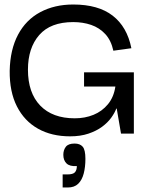

<svg xmlns="http://www.w3.org/2000/svg" viewBox="-20 -593 656 852"><path d="M291 12Q209 12 148.5 -22Q88 -56 55 -121Q22 -186 23 -279Q25 -373 60 -439Q95 -505 158.5 -539Q222 -573 305 -573Q416 -573 480 -523.5Q544 -474 563 -379L483 -368Q473 -414 447 -442Q421 -470 384.5 -482.5Q348 -495 305 -495Q204 -495 154 -437.5Q104 -380 104 -284Q104 -181 158.5 -124.5Q213 -68 312 -68Q357 -68 395 -83.5Q433 -99 459 -130.5Q485 -162 492 -209H353V-272H574V0H517L498 -111H496Q489 -92 473.5 -70.5Q458 -49 433 -30.5Q408 -12 372.5 0Q337 12 291 12ZM258 239V181H279Q304 181 312.5 171.5Q321 162 321 144Q289 146 275 132Q261 118 261 94Q261 73 272 58.5Q283 44 311 44Q335 44 347 58Q359 72 359 112Q359 148 351.5 177Q344 206 327 222.5Q310 239 281 239Z"/></svg>

Font: Darker Grotesque SemiBold
Style: Regular
Weight: 600
Designer: Gabriel Lam
Foundry: TypeRant
Version: Version 1.000;gftools[0.9.28]